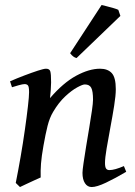

<svg xmlns="http://www.w3.org/2000/svg" viewBox="-20 -734 545 774"><path d="M488.8 -41.5Q444.3 -15.1 407.2 2.4Q370.1 20 349.6 20Q332.5 20 322.5 4.6Q312.5 -10.7 312.5 -37.1Q312.5 -47.4 316.7 -76.2Q320.8 -105 327.1 -143.1Q333.5 -181.2 339.8 -219.5Q346.2 -257.8 350.6 -288.3Q355 -318.8 355 -332Q355 -366.2 347.9 -379.9Q340.8 -393.6 321.8 -393.6Q313 -393.6 291.3 -381.8Q269.5 -370.1 243.2 -345.7Q216.8 -321.3 194.3 -283.2Q180.2 -259.8 171.9 -227.1Q163.6 -194.3 155.3 -147Q147.5 -103.5 145.3 -74.5Q143.1 -45.4 144 -18.6Q135.3 -14.6 118.4 -7.1Q101.6 0.5 85.2 8.3Q68.8 16.1 60.5 20L43.5 3.4Q53.2 -44.9 63 -101.3Q72.8 -157.7 80.3 -210.9Q87.9 -264.2 92.5 -304.7Q97.2 -345.2 97.2 -362.3Q97.2 -384.8 92.5 -389.9Q87.9 -395 79.1 -395Q71.8 -395 54.4 -390.1Q37.1 -385.3 28.3 -382.3L20.5 -406.2Q48.3 -418.5 78.6 -429.9Q108.9 -441.4 132.8 -449.2Q156.7 -457 165.5 -457Q179.2 -457 182.6 -446.8Q186 -436.5 186 -401.9Q186 -391.6 184.6 -371.1Q183.1 -350.6 181.6 -338.4Q234.9 -400.4 287.1 -428.7Q339.4 -457 383.3 -457Q414.1 -457 430.4 -439.5Q446.8 -421.9 446.8 -374.5Q446.8 -349.1 440.2 -307.6Q433.6 -266.1 425 -220.5Q416.5 -174.8 409.9 -136Q403.3 -97.2 403.3 -77.1Q403.3 -60.5 407.7 -54.4Q412.1 -48.3 420.9 -48.3Q441.9 -48.3 479.5 -64.5ZM457 -694.3 465.3 -669.9 288.6 -500Q274.9 -502.9 262.7 -519.5L389.6 -713.9Q396.5 -712.4 410.4 -708.7Q424.3 -705.1 438 -701.2Q451.7 -697.3 457 -694.3Z"/></svg>

Font: Gentium Book Plus
Style: Italic
Weight: 400
Italic angle: -8°
Designer: Victor Gaultney, Annie Olsen, Iska Routamaa, Becca Hirsbrunner
Foundry: SIL International
Version: Version 6.101